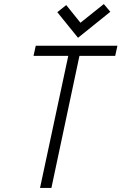

<svg xmlns="http://www.w3.org/2000/svg" viewBox="-20 -925 598 945"><path d="M523 -867 491 -905 376 -813 306 -900 262 -865 364 -739ZM371 -650H547L558 -700H156L145 -650H316L177 0H233Z"/></svg>

Font: Advent Pro
Style: Italic
Weight: 400
Italic angle: -12°
Designer: VivaRado, Andreas Kalpakidis
Foundry: VivaRado, Andreas Kalpakidis
Version: Version 3.000